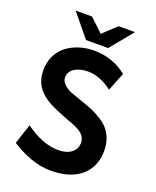

<svg xmlns="http://www.w3.org/2000/svg" viewBox="-169 -1023 924 1134"><g transform="rotate(20 293.5 -455.5)"><path d="M479 -924.8 361.8 -782.2H223.1L106 -924.8H209L292 -846.2L376 -924.8ZM451.2 -553.2Q373.5 -611.8 298.8 -611.8Q249.5 -611.8 215.8 -590.8Q182.1 -569.8 182.1 -533.2Q182.1 -508.8 202.4 -490.2Q222.7 -471.7 243.4 -463.1Q264.2 -454.6 313 -438Q320.3 -435.5 324.2 -434.1Q366.2 -419.9 395.5 -407.2Q424.8 -394.5 455.6 -374.8Q486.3 -355 505.1 -332.5Q523.9 -310.1 535.9 -277.1Q547.9 -244.1 547.9 -204.1Q547.9 -102.5 480 -44.2Q412.1 14.2 289.1 14.2Q226.6 14.2 161.6 -9.3Q96.7 -32.7 41 -69.8L82 -194.8Q191.4 -115.2 291 -115.2Q341.8 -115.2 372.3 -138.4Q402.8 -161.6 402.8 -200.2Q402.8 -236.8 373.8 -259.5Q344.7 -282.2 284.2 -301.8Q189 -337.9 151.4 -359.9Q72.3 -405.8 53.7 -475.1Q46.9 -500 46.9 -528.8Q46.9 -579.6 66.9 -620.6Q86.9 -661.6 121.1 -687.3Q155.3 -712.9 198.7 -726.6Q242.2 -740.2 291 -740.2Q408.2 -740.2 497.1 -668.9Z"/></g></svg>

Font: Stilu SemiBold
Style: Regular
Weight: 600
Designer: Genilson Lima Santos
Foundry: Genilson Lima Santos
Version: Version 1.200;PS 001.200;hotconv 1.0.88;makeotf.lib2.5.64775